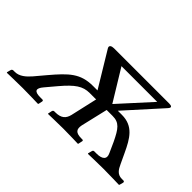

<svg xmlns="http://www.w3.org/2000/svg" viewBox="-71 -658 889 889"><g transform="rotate(45 373.0 -213.5)"><path d="M343 -203H385L355 -71C348 -43 332 -27 293 -27H287C283 -27 279 -24 278 -19L274 0L275 2C275 2 341 0 375 0C411 0 470 2 470 2L472 0L476 -19C478 -24 475 -27 471 -27H464C427 -27 417 -41 423 -71L454 -203H493C537 -203 553 -180 581 -122L604 -71C618 -43 602 -27 564 -27H549C544 -27 541 -24 540 -19L535 0L537 2C537 2 604 0 637 0C674 0 739 2 739 2L741 0L746 -19C747 -24 744 -27 740 -27H729C700 -27 688 -47 677 -71L653 -122C623 -186 594 -237 520 -237H493L648 -409C662 -424 653 -429 638 -429H276C261 -429 248 -423 256 -409L360 -237H331C249 -237 211 -200 145 -122L102 -71C82 -48 58 -27 29 -27H19C15 -27 10 -24 9 -19L4 0L6 2C6 2 72 0 108 0C142 0 208 2 208 2L211 0L215 -19C216 -24 214 -27 209 -27H194C156 -27 149 -42 174 -71L217 -122C268 -182 298 -203 343 -203ZM453 -241 359 -395H593Z"/></g></svg>

Font: Libertinus Serif
Style: Italic
Weight: 400
Italic angle: -12°
Designer: Philipp H. Poll, Khaled Hosny
Foundry: Caleb Maclennan
Version: Version 7.050;RELEASE